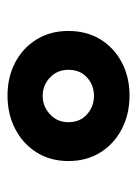

<svg xmlns="http://www.w3.org/2000/svg" viewBox="55 -832 373 524"><g transform="rotate(90 242.0 -570.5)"><path d="M241 -404Q191 -404 151 -425Q111 -446 88 -483.5Q65 -521 65 -570Q65 -620 88 -657.5Q111 -695 151 -716Q191 -737 241 -737Q292 -737 332.5 -716Q373 -695 396.5 -657.5Q420 -620 420 -570Q420 -521 396.5 -483.5Q373 -446 332.5 -425Q292 -404 241 -404ZM242 -500Q271 -500 292.5 -520Q314 -540 314 -570Q314 -602 292.5 -621Q271 -640 242 -640Q213 -640 192 -621Q171 -602 171 -570Q171 -540 192 -520Q213 -500 242 -500Z"/></g></svg>

Font: BDO Grotesk
Style: Bold
Weight: 700
Designer: Deni Anggara
Foundry: Lokal Container
Version: Version 2.000